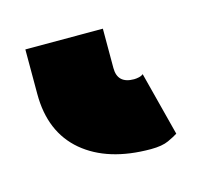

<svg xmlns="http://www.w3.org/2000/svg" viewBox="-48 -7 331 313"><g transform="rotate(-15 118.0 149.0)"><path d="M191.4 132.3 219.2 240.2Q213.9 243.7 202.9 248.8Q191.9 253.9 172.9 253.9Q100.6 253.9 58.8 218.8Q17.1 183.6 17.1 119.1V43.9H147.9V110.4Q147.9 136.7 175.8 136.7Q179.7 136.7 184.1 135.7Q188.5 134.8 191.4 132.3Z"/></g></svg>

Font: Giphurs Black
Style: Regular
Weight: 900
Version: Version 0.920; ttfautohint (v1.8.4.7-5d5b)